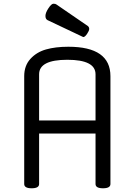

<svg xmlns="http://www.w3.org/2000/svg" viewBox="-20 -1006 723 1031"><path d="M573 -597V-18Q573 5 533 5Q493 5 493 -18V-289H190V-18Q190 5 150 5Q110 5 110 -18V-597Q110 -653 143 -689.5Q176 -726 227 -740.5Q278 -755 347 -755Q573 -755 573 -597ZM190 -607V-359H493V-607Q493 -685 341.5 -685Q190 -685 190 -607ZM427 -807 235 -898Q224 -904 224 -920.5Q224 -937 240 -961.5Q256 -986 267 -986Q278 -986 283 -982L452 -866Q459 -860 459 -850.5Q459 -841 447.5 -824Q436 -807 427 -807Z"/></svg>

Font: Offside
Style: Regular
Weight: 400
Designer: Eduardo Rodriguez Tunni
Foundry: Eduardo Rodriguez Tunni
Version: Version 1.001